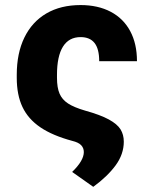

<svg xmlns="http://www.w3.org/2000/svg" viewBox="-20 -557 604 755"><path d="M518.6 -316.4H370.1Q370.1 -364.7 351.8 -387.9Q333.5 -411.1 296.9 -411.1Q251 -411.1 227.5 -373.5Q204.1 -335.9 204.1 -262.7V-251Q204.1 -212.4 214.1 -189Q224.1 -165.5 247.6 -150.1Q271 -134.8 314.5 -122.1Q374.5 -105.5 408 -87.2Q441.4 -68.8 454.1 -48.1Q466.8 -27.3 466.8 0Q466.8 49.3 434.6 93.3Q402.3 137.2 346.7 177.7L263.7 119.1Q309.6 74.7 309.6 41Q309.6 24.9 299.1 13.9Q288.6 2.9 264.6 -2.9Q186.5 -23.9 138.7 -56.4Q90.8 -88.9 68.4 -136.2Q45.9 -183.6 45.9 -251V-262.7Q45.9 -347.7 75.9 -409.4Q106 -471.2 162.4 -504.2Q218.8 -537.1 296.9 -537.1Q365.2 -537.1 415.3 -510.7Q465.3 -484.4 491.9 -434.8Q518.6 -385.3 518.6 -316.4Z"/></svg>

Font: Pretendard GOV ExtraBold
Style: Regular
Weight: 800
Designer: Base glyphs from Inter by Rasmus Andersson; Hangeul glyphs from Noto Sans CJK(Source Han Sans) by Jang Soo-young and Kan
Foundry: Kil Hyung-jin
Version: Version 1.309